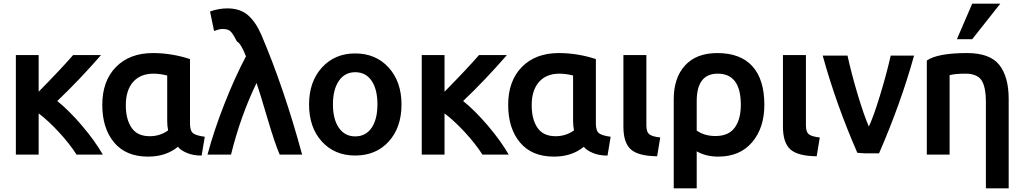

<svg xmlns="http://www.w3.org/2000/svg" viewBox="-20 -835 5613 1053"><path d="M192 13H67V-533H192V-332Q318 -460 381 -533H534Q415 -396 294 -281Q359 -229 430 -145.5Q501 -62 544 13H400Q360 -49 302 -111.5Q244 -174 192 -213Z M956 -30Q890 24 792 24Q671 24 606 -53.5Q541 -131 541 -260Q541 -391 616 -467.5Q691 -544 819 -544Q921 -544 1022 -511V-157Q1022 -117 1039.5 -104Q1057 -91 1103 -85L1086 18Q1043 19 1007 4.5Q971 -10 956 -30ZM897 -171V-421Q857 -431 822 -431Q750 -431 710 -385.5Q670 -340 670 -258Q670 -181 701.5 -134.5Q733 -88 801 -88Q858 -88 902 -120Q897 -145 897 -171Z M1387 -380Q1299 -198 1247 13H1118Q1153 -118 1210.5 -264.5Q1268 -411 1329 -526Q1302 -596 1279 -608Q1257 -652 1242.5 -664.5Q1228 -677 1197 -676Q1180 -675 1154 -665L1132 -772Q1179 -789 1227 -789Q1296 -789 1338.5 -753Q1381 -717 1412 -647Q1537 -355 1637 13H1514Q1489 -43 1446 -188.5Q1403 -334 1387 -380Z M2182 -262Q2182 -136 2112 -59Q2042 18 1928 18Q1815 18 1745 -59Q1675 -136 1675 -262Q1675 -387 1745.5 -464.5Q1816 -542 1928 -542Q2041 -542 2111.5 -464.5Q2182 -387 2182 -262ZM1928 -439Q1871 -439 1838.5 -391.5Q1806 -344 1806 -263Q1806 -181 1838.5 -134Q1871 -87 1928 -87Q1986 -87 2018 -134Q2050 -181 2050 -263Q2050 -345 2018 -392Q1986 -439 1928 -439Z M2418 13H2293V-533H2418V-332Q2544 -460 2607 -533H2760Q2641 -396 2520 -281Q2585 -229 2656 -145.5Q2727 -62 2770 13H2626Q2586 -49 2528 -111.5Q2470 -174 2418 -213Z M3182 -30Q3116 24 3018 24Q2897 24 2832 -53.5Q2767 -131 2767 -260Q2767 -391 2842 -467.5Q2917 -544 3045 -544Q3147 -544 3248 -511V-157Q3248 -117 3265.5 -104Q3283 -91 3329 -85L3312 18Q3269 19 3233 4.5Q3197 -10 3182 -30ZM3123 -171V-421Q3083 -431 3048 -431Q2976 -431 2936 -385.5Q2896 -340 2896 -258Q2896 -181 2927.5 -134.5Q2959 -88 3027 -88Q3084 -88 3128 -120Q3123 -145 3123 -171Z M3601 -81 3584 22Q3481 21 3440 -15.5Q3399 -52 3399 -140V-177V-533H3525V-147Q3525 -112 3540.5 -99Q3556 -86 3601 -81Z M3919 24Q3852 24 3801 -5V198H3675V-291Q3675 -408 3737 -476Q3799 -544 3914 -544Q4041 -544 4106.5 -471.5Q4172 -399 4172 -260Q4172 -134 4105 -55Q4038 24 3919 24ZM3801 -280V-119Q3843 -89 3904 -89Q3976 -89 4009.5 -135Q4043 -181 4043 -260Q4043 -431 3916 -431Q3801 -431 3801 -280Z M4476 -81 4459 22Q4356 21 4315 -15.5Q4274 -52 4274 -140V-177V-533H4400V-147Q4400 -112 4415.5 -99Q4431 -86 4476 -81Z M4745 -141Q4769 -190 4805.5 -309Q4842 -428 4865 -530H4993Q4921 -270 4801 6H4722L4682 3Q4566 -262 4492 -530H4628Q4650 -430 4683.5 -318Q4717 -206 4745 -141Z M5063 13V-503Q5122 -544 5284 -544Q5409 -544 5460.5 -479Q5512 -414 5512 -292V198H5387V-273Q5387 -360 5362.5 -395.5Q5338 -431 5275 -431Q5220 -431 5188 -423V13ZM5312 -620H5228L5312 -815H5466Z"/></svg>

Font: Repo
Style: DemiBold
Weight: 600
Designer: Stefan Peev
Foundry: Context Ltd
Version: Version 001.000